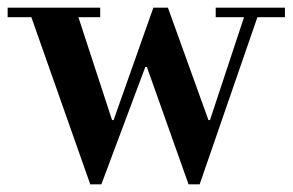

<svg xmlns="http://www.w3.org/2000/svg" viewBox="-32 -470 765 502"><path d="M50 -425H-12V-450H230V-425H173L261 -156H265L369 -450H407L513 -156H517L606 -425H532V-450H713V-425H641L490 12H461L352 -295H348L233 12H204Z"/></svg>

Font: Libre Bodoni
Style: Regular
Weight: 400
Designer: Pablo Impallari, Rodrigo Fuenzalida
Foundry: Pablo Impallari, Rodrigo Fuenzalida
Version: Version 1.001; ttfautohint (v1.5.65-e2d9)